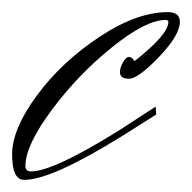

<svg xmlns="http://www.w3.org/2000/svg" viewBox="-20 -295 317 317"><path d="M202 -194Q258 -238 258 -259Q258 -262 253 -262Q221 -262 165 -217Q109 -172 65.5 -113.5Q22 -55 22 -21Q22 -12 31 -12Q68 -12 177 -80L237 -119L238 -106Q213 -90 181 -70Q65 2 20 2Q0 2 0 -40Q0 -82 41 -137.5Q82 -193 144 -234Q206 -275 257 -275Q277 -275 277 -259Q277 -237 242.5 -201Q208 -165 193 -165Q178 -165 178 -176Q178 -183 183 -192Q188 -201 193 -201Q198 -201 202 -194Z"/></svg>

Font: Herr Von Muellerhoff
Style: Regular
Weight: 400
Version: Version 1.000